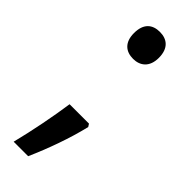

<svg xmlns="http://www.w3.org/2000/svg" viewBox="-231 -570 721 721"><g transform="rotate(45 130.0 -209.0)"><path d="M63 -477C63 -428 90 -406 129 -406C166 -406 195 -428 195 -477C195 -528 167 -549 129 -549C90 -549 63 -528 63 -477ZM191 -106 184 -117H81C71 -46 52 52 32 131H109C141 59 173 -29 191 -106Z"/></g></svg>

Font: Noto Sans Arabic SemCond Med
Style: Regular
Weight: 500
Width: 4
Designer: Monotype Design Team, Nadine Chahine, Nizar Qandah and Khaled Hosny
Foundry: Monotype Imaging Inc.
Version: Version 2.012